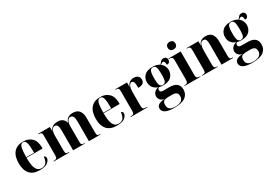

<svg xmlns="http://www.w3.org/2000/svg" viewBox="31 -1885 4554 3232"><g transform="rotate(-30 2308.0 -269.0)"><path d="M296 10Q406 10 452.5 -30Q499 -70 499 -111Q499 -145 465 -156Q454 -65 421 -34.5Q388 -4 338 -4Q269 -4 236 -66.5Q203 -129 203 -284H515V-307Q515 -427 452.5 -488.5Q390 -550 286 -550Q169 -550 105.5 -478Q42 -406 42 -265Q42 -134 105 -62Q168 10 296 10ZM204 -294Q205 -436 222.5 -488Q240 -540 284 -540Q323 -540 339.5 -488.5Q356 -437 356 -294Z M568 0H872V-10H860Q830 -10 816.5 -21Q803 -32 803 -73V-369Q803 -428 822.5 -469.5Q842 -511 877 -511Q917 -511 931 -478.5Q945 -446 945 -390V0H1172V-10H1162Q1129 -10 1117.5 -21.5Q1106 -33 1106 -79V-380Q1106 -436 1127 -473.5Q1148 -511 1183 -511Q1252 -511 1252 -390V0H1475V-10H1468Q1435 -10 1424.5 -22Q1414 -34 1414 -81V-356Q1414 -550 1251 -550Q1186 -549 1151 -521Q1116 -493 1104 -446H1102Q1071 -550 958 -550Q894 -550 856.5 -524.5Q819 -499 804 -454H802V-536H572V-526H582Q610 -526 626 -516Q642 -506 642 -466V-76Q642 -32 626 -21Q610 -10 579 -10H568Z M1794 10Q1904 10 1950.5 -30Q1997 -70 1997 -111Q1997 -145 1963 -156Q1952 -65 1919 -34.5Q1886 -4 1836 -4Q1767 -4 1734 -66.5Q1701 -129 1701 -284H2013V-307Q2013 -427 1950.5 -488.5Q1888 -550 1784 -550Q1667 -550 1603.5 -478Q1540 -406 1540 -265Q1540 -134 1603 -62Q1666 10 1794 10ZM1702 -294Q1703 -436 1720.5 -488Q1738 -540 1782 -540Q1821 -540 1837.5 -488.5Q1854 -437 1854 -294Z M2065 0H2392V-10H2371Q2332 -10 2316.5 -24Q2301 -38 2301 -76V-345Q2301 -427 2322 -465Q2343 -503 2369 -503Q2398 -503 2409.5 -472Q2421 -441 2421 -362Q2544 -362 2544 -453Q2544 -499 2515 -523.5Q2486 -548 2436 -548Q2384 -548 2350 -520.5Q2316 -493 2303 -448H2301V-536H2071V-526H2080Q2113 -526 2125.5 -513Q2138 -500 2138 -466V-76Q2138 -38 2124 -24Q2110 -10 2076 -10H2065Z M2780 233Q2930 233 2998 181.5Q3066 130 3066 40Q3066 -111 2877 -111H2764Q2700 -111 2700 -154Q2700 -184 2728 -198Q2768 -188 2806 -188Q2914 -188 2965 -240Q3016 -292 3016 -371Q3016 -409 2996.5 -447Q2977 -485 2946 -507Q2976 -533 2996 -533Q3032 -533 3032 -458Q3069 -458 3083.5 -478Q3098 -498 3098 -522Q3098 -548 3080.5 -565Q3063 -582 3034 -582Q2999 -582 2980 -562.5Q2961 -543 2939 -513Q2913 -530 2879 -540Q2845 -550 2806 -550Q2696 -550 2644.5 -499Q2593 -448 2593 -372Q2593 -248 2716 -203Q2662 -193 2634.5 -159Q2607 -125 2607 -88Q2607 -45 2638.5 -12.5Q2670 20 2730 22Q2654 19 2604.5 43Q2555 67 2555 116Q2555 233 2780 233ZM2803 -198Q2769 -198 2750.5 -229Q2732 -260 2732 -363Q2732 -471 2749.5 -505.5Q2767 -540 2805 -540Q2843 -540 2859 -504.5Q2875 -469 2875 -364Q2875 -258 2858 -228Q2841 -198 2803 -198ZM2801 223Q2739 223 2703 198.5Q2667 174 2667 115Q2667 50 2703.5 36.5Q2740 23 2781 23H2859Q2909 23 2935.5 42.5Q2962 62 2962 111Q2962 223 2801 223Z M3261 -625Q3292 -625 3314 -643Q3336 -661 3336 -698Q3336 -736 3314 -753.5Q3292 -771 3261 -771Q3230 -771 3208 -753.5Q3186 -736 3186 -698Q3186 -661 3208 -643Q3230 -625 3261 -625ZM3110 0H3421V-10H3404Q3376 -10 3360.5 -24Q3345 -38 3345 -80V-536H3108V-526H3128Q3151 -526 3167.5 -513Q3184 -500 3184 -460V-82Q3184 -39 3169 -24.5Q3154 -10 3126 -10H3110Z M3454 0H3756V-10H3748Q3714 -10 3701.5 -23.5Q3689 -37 3689 -74V-356Q3689 -416 3705 -464Q3721 -512 3771 -512Q3804 -512 3817 -483Q3830 -454 3830 -383V0H4056V-10H4047Q4013 -10 4002 -24.5Q3991 -39 3991 -79V-354Q3991 -550 3837 -550Q3719 -550 3691 -455H3689V-536H3459V-526H3473Q3502 -526 3514.5 -512.5Q3527 -499 3527 -463V-77Q3527 -38 3514 -24Q3501 -10 3465 -10H3454Z M4298 233Q4448 233 4516 181.5Q4584 130 4584 40Q4584 -111 4395 -111H4282Q4218 -111 4218 -154Q4218 -184 4246 -198Q4286 -188 4324 -188Q4432 -188 4483 -240Q4534 -292 4534 -371Q4534 -409 4514.5 -447Q4495 -485 4464 -507Q4494 -533 4514 -533Q4550 -533 4550 -458Q4587 -458 4601.5 -478Q4616 -498 4616 -522Q4616 -548 4598.5 -565Q4581 -582 4552 -582Q4517 -582 4498 -562.5Q4479 -543 4457 -513Q4431 -530 4397 -540Q4363 -550 4324 -550Q4214 -550 4162.5 -499Q4111 -448 4111 -372Q4111 -248 4234 -203Q4180 -193 4152.5 -159Q4125 -125 4125 -88Q4125 -45 4156.5 -12.5Q4188 20 4248 22Q4172 19 4122.5 43Q4073 67 4073 116Q4073 233 4298 233ZM4321 -198Q4287 -198 4268.5 -229Q4250 -260 4250 -363Q4250 -471 4267.5 -505.5Q4285 -540 4323 -540Q4361 -540 4377 -504.5Q4393 -469 4393 -364Q4393 -258 4376 -228Q4359 -198 4321 -198ZM4319 223Q4257 223 4221 198.5Q4185 174 4185 115Q4185 50 4221.5 36.5Q4258 23 4299 23H4377Q4427 23 4453.5 42.5Q4480 62 4480 111Q4480 223 4319 223Z"/></g></svg>

Font: Noto Serif Display SemiCondensed Extra
Style: Regular
Weight: 800
Width: 4
Designer: Monotype Design Team
Foundry: Monotype Imaging Inc.
Version: Version 1.900